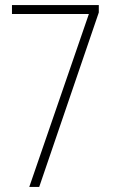

<svg xmlns="http://www.w3.org/2000/svg" viewBox="-20 -734 445 754"><path d="M95 0H134L368 -685V-714H27V-679H329Z"/></svg>

Font: Noto Sans Sinhala UI ExtraCondensed ExtraLight
Style: Regular
Weight: 200
Width: 2
Designer: Jelle Bosma - Monotype Design Team
Foundry: Monotype Imaging Inc.
Version: Version 2.006